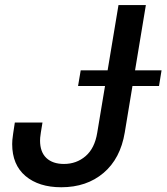

<svg xmlns="http://www.w3.org/2000/svg" viewBox="-20 -748 674 777"><path d="M228 9.8Q137.2 9.8 83.3 -35.6Q29.3 -81.1 29.3 -165Q29.3 -172.4 30 -181.6Q30.8 -190.9 33.2 -207.3Q35.6 -223.6 40 -252H151.9Q147.5 -225.6 145.3 -211.7Q143.1 -197.8 142.6 -190.9Q142.1 -184.1 142.1 -179.2Q142.1 -132.8 167.7 -108.6Q193.4 -84.5 238.8 -84.5Q289.6 -84.5 326.4 -116.2Q363.3 -147.9 373.5 -210.9L459.5 -727.5H570.3L484.9 -211.9Q467.3 -106 398.9 -48.1Q330.6 9.8 228 9.8ZM295.9 -399.9 306.6 -463.4H633.8L623.5 -399.9Z"/></svg>

Font: Inter Medium
Style: Italic
Weight: 500
Italic angle: -9.3988°
Designer: Rasmus Andersson
Foundry: rsms
Version: Version 4.001;git-66647c0bb